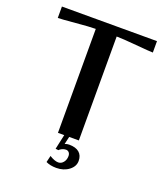

<svg xmlns="http://www.w3.org/2000/svg" viewBox="-147 -734 876 1012"><g transform="rotate(20 291.5 -228.0)"><path d="M286.1 43Q297.4 38.1 310.1 38.1Q347.2 38.1 366.7 54.7Q386.2 71.3 386.2 102.1Q386.2 133.3 357.4 155Q328.6 176.8 287.1 176.8Q252.9 176.8 229 165L237.8 127.9Q266.6 146 287.1 146Q303.7 146 315.4 131.6Q327.1 117.2 327.1 96.2Q327.1 84 320.6 76.4Q314 68.8 303.2 68.8Q292.5 68.8 281.7 74Q271 79.1 266.1 85L250 83L268.1 0H232.9V-583Q200.7 -583 122.1 -575.9Q43.5 -568.8 24.9 -568.8V-632.8H558.1V-568.8Q539.6 -568.8 460.9 -575.9Q382.3 -583 350.1 -583V0H295.9Z"/></g></svg>

Font: Resagokr
Style: Bold
Weight: 600
Designer: gluk
Foundry: gluk
Version: Version 0.95